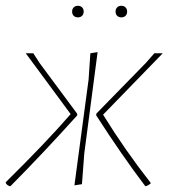

<svg xmlns="http://www.w3.org/2000/svg" viewBox="-25 -636 590 663"><path d="M312 -456 266 -106 258 0 232 4 281 -362 287 -452ZM242 -238Q123 -106 12 6L9 7Q-1 4 -5 -4V-7Q135 -145 219 -242L64 -452H90L112 -418L241 -244ZM331 -240Q407 -117 495 -5V-2Q487 4 479 7L476 6Q395 -101 307 -238L308 -244L478 -418L508 -452H537ZM264 -596Q264 -587 258.5 -581.5Q253 -576 244 -576Q235 -576 229.5 -581.5Q224 -587 224 -596Q224 -605 229.5 -610.5Q235 -616 244 -616Q253 -616 258.5 -610.5Q264 -605 264 -596ZM414 -596Q414 -587 408.5 -581.5Q403 -576 394 -576Q385 -576 379.5 -581.5Q374 -587 374 -596Q374 -605 379.5 -610.5Q385 -616 394 -616Q403 -616 408.5 -610.5Q414 -605 414 -596Z"/></svg>

Font: Luna Sans Thin
Style: Italic
Weight: 250
Italic angle: -7°
Designer: Juan Pablo del Peral
Foundry: Huerta Tipografica
Version: Version 2.001; ttfautohint (v1.5)